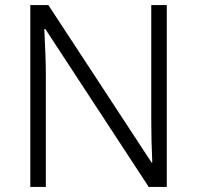

<svg xmlns="http://www.w3.org/2000/svg" viewBox="-20 -734 775 754"><path d="M99 -714H170L575 -96H578Q574 -181 574 -267V-714H635V0H564L158 -620H154Q160 -502 160 -444V0H99Z"/></svg>

Font: OpenSansMMV
Style: Light
Weight: 300
Foundry: Ascender Corporation
Version: Version 4.001